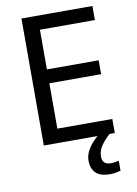

<svg xmlns="http://www.w3.org/2000/svg" viewBox="-100 -778 756 1063"><g transform="rotate(-10 278.0 -247.0)"><path d="M496 0H97V-714H496V-635H187V-412H478V-334H187V-79H496ZM398 116Q398 138 410 149.5Q422 161 443 161Q460 161 471.5 158.5Q483 156 491 155V211Q477 215 463 217.5Q449 220 429 220Q376 220 351 195Q326 170 326 126Q326 97 340.5 70Q355 43 376.5 21Q398 -1 418 -15L466 0Q432 32 415 58.5Q398 85 398 116Z"/></g></svg>

Font: Noto Sans Myanmar
Style: Regular
Weight: 400
Designer: Monotype Design Team
Foundry: Monotype Imaging Inc.
Version: Version 2.107